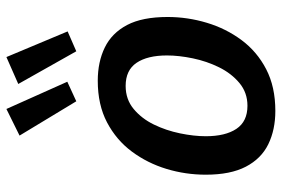

<svg xmlns="http://www.w3.org/2000/svg" viewBox="-160 -708 879 599"><g transform="rotate(-90 279.5 -408.5)"><path d="M327 -543Q386 -543 431 -521Q476 -499 501 -451.5Q526 -404 526 -325Q526 -263 508 -203Q490 -143 454 -94.5Q418 -46 363 -17.5Q308 11 233 11Q174 11 129 -11Q84 -33 59 -81Q34 -129 34 -206Q34 -269 52 -328.5Q70 -388 106 -436.5Q142 -485 197 -514Q252 -543 327 -543ZM311 -456Q269 -456 239 -431Q209 -406 190.5 -368Q172 -330 163 -286.5Q154 -243 154 -206Q154 -145 177 -110.5Q200 -76 249 -76Q290 -76 320 -101Q350 -126 369 -164.5Q388 -203 397 -246.5Q406 -290 406 -327Q406 -388 383 -422Q360 -456 311 -456ZM263 -610 324 -638 239 -828 156 -787ZM419 -610 481 -637 401 -828 317 -791Z"/></g></svg>

Font: Bitter Thin SemiBold
Style: Italic
Weight: 600
Italic angle: -9°
Version: Version 2.002